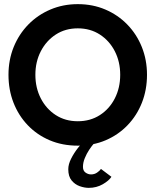

<svg xmlns="http://www.w3.org/2000/svg" viewBox="-20 -692 774 928"><path d="M151 -330.5Q151 -267.5 177.2 -216.5Q203.5 -165.5 249.5 -135.8Q295.5 -106 356 -106Q416.5 -106 462.8 -135.8Q509 -165.5 535 -216.5Q561 -267.5 561 -330.5Q561 -393.5 535 -444.2Q509 -495 462.8 -525Q416.5 -555 356 -555Q295.5 -555 249.5 -525Q203.5 -495 177.2 -444.2Q151 -393.5 151 -330.5ZM21 -330.5Q21 -402.5 46.2 -464.8Q71.5 -527 117 -573.5Q162.5 -620 223.8 -646Q285 -672 356 -672Q428 -672 489 -646Q550 -620 595.2 -573.5Q640.5 -527 665.5 -464.8Q690.5 -402.5 690.5 -330.5Q690.5 -258 666 -195.8Q641.5 -133.5 596.5 -86.8Q551.5 -40 490.5 -14Q429.5 12 356 12Q281.5 12 220.2 -14Q159 -40 114.2 -86.8Q69.5 -133.5 45.2 -195.8Q21 -258 21 -330.5ZM409 216Q388 216 365 207.8Q342 199.5 326 180Q310 160.5 310 126Q310 102 323.8 74.8Q337.5 47.5 357.5 22.2Q377.5 -3 395.5 -20.5L435.5 0Q424 12.5 411.2 31.8Q398.5 51 389.8 72.5Q381 94 381 114.5Q381 133.5 393.5 142.2Q406 151 420 151Q436.5 151 449.2 142.2Q462 133.5 468 124.5L518.5 162.5Q507 181 476.8 198.5Q446.5 216 409 216Z"/></svg>

Font: League Spartan Thin SemiBold
Style: Regular
Weight: 600
Version: Version 2.002